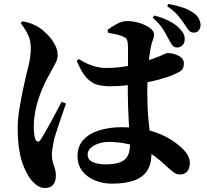

<svg xmlns="http://www.w3.org/2000/svg" viewBox="-20 -877 1040 966"><path d="M870 -638Q855 -639 847 -649.5Q839 -660 829 -679Q817 -702 800.5 -729.5Q784 -757 748 -788L756 -799Q796 -789 830.5 -771.5Q865 -754 884 -733Q899 -718 904.5 -705Q910 -692 909 -678Q909 -658 897 -648Q885 -638 870 -638ZM543 47Q498 47 458.5 31Q419 15 394.5 -16Q370 -47 370 -91Q370 -142 400.5 -174.5Q431 -207 482 -222Q533 -237 591 -237Q676 -237 736 -219.5Q796 -202 836.5 -176.5Q877 -151 902 -126Q918 -109 926.5 -92Q935 -75 935 -57Q935 -29 921.5 -14Q908 1 886 1Q868 1 852 -11.5Q836 -24 808 -49Q762 -93 716 -117.5Q670 -142 623.5 -152.5Q577 -163 528 -163Q501 -163 476.5 -155Q452 -147 436.5 -133Q421 -119 421 -99Q421 -72 448 -61Q475 -50 509 -50Q559 -50 585.5 -61Q612 -72 623 -94Q634 -116 634 -149Q634 -167 632 -196.5Q630 -226 628 -262.5Q626 -299 624.5 -338.5Q623 -378 623 -415Q623 -457 623.5 -501Q624 -545 624 -581.5Q624 -618 624 -637Q624 -661 620.5 -672Q617 -683 611.5 -686.5Q606 -690 597 -694Q580 -701 561 -705Q542 -709 524 -712L521 -727Q541 -742 568 -756.5Q595 -771 616 -771Q653 -771 684.5 -760.5Q716 -750 735.5 -735Q755 -720 755 -705Q755 -692 752 -683.5Q749 -675 745 -664Q741 -653 738 -636Q734 -617 730 -581Q726 -545 723.5 -501.5Q721 -458 721 -414Q721 -337 726.5 -279.5Q732 -222 737 -179Q742 -136 742 -102Q742 -52 720.5 -18.5Q699 15 655 31Q611 47 543 47ZM205 69Q185 69 166.5 56Q148 43 132 22Q113 -5 98.5 -41Q84 -77 76.5 -125Q69 -173 69 -232Q69 -274 77 -325Q85 -376 95 -423Q105 -470 112 -500Q122 -537 128.5 -570Q135 -603 135 -638Q135 -675 118.5 -707Q102 -739 84 -760L93 -770Q120 -765 139.5 -757.5Q159 -750 179 -737Q195 -727 216.5 -705.5Q238 -684 254 -656.5Q270 -629 270 -600Q270 -578 259 -559Q248 -540 231 -507Q211 -473 192.5 -429.5Q174 -386 162 -337.5Q150 -289 150 -239Q150 -220 152 -202.5Q154 -185 158 -176Q163 -165 170.5 -164.5Q178 -164 185 -175Q194 -189 208 -213Q222 -237 237 -265Q252 -293 266 -319.5Q280 -346 290 -365L312 -356Q305 -335 296 -309.5Q287 -284 278.5 -258.5Q270 -233 263 -211.5Q256 -190 252 -176Q246 -145 243.5 -127.5Q241 -110 241 -98Q241 -70 251 -44.5Q261 -19 261 6Q261 69 205 69ZM533 -443Q501 -443 472 -450Q443 -457 417 -484Q391 -511 366 -571L377 -580Q416 -555 450 -545Q484 -535 512 -535Q554 -535 588.5 -539.5Q623 -544 652.5 -552Q682 -560 706 -567Q766 -586 791.5 -598Q817 -610 822 -610Q852 -610 878.5 -596.5Q905 -583 905 -558Q905 -531 890 -520.5Q875 -510 838 -495Q822 -489 789.5 -479.5Q757 -470 714 -462Q671 -454 624.5 -448.5Q578 -443 533 -443ZM954 -713Q941 -713 931.5 -723Q922 -733 912 -750Q901 -767 880.5 -793Q860 -819 821 -846L827 -857Q872 -849 904 -837.5Q936 -826 959 -808Q976 -795 982.5 -779.5Q989 -764 989 -752Q989 -736 980.5 -724.5Q972 -713 954 -713Z"/></svg>

Font: Noto Serif JP ExtraLight ExtraBold
Style: Regular
Weight: 800
Version: Version 2.003-H1;hotconv 1.1.1;makeotfexe 2.6.0